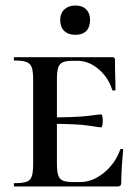

<svg xmlns="http://www.w3.org/2000/svg" viewBox="-20 -675 504 695"><path d="M32 -12Q62 -12 76 -17Q90 -22 95 -36.5Q100 -51 100 -81V-387Q100 -417 95 -431Q90 -445 76 -450.5Q62 -456 32 -456Q30 -456 30 -462Q30 -468 32 -468H386Q396 -468 396 -460L397 -398Q398 -379 398 -350Q398 -347 392.5 -347Q387 -347 386 -350Q372 -395 336.5 -425Q301 -455 260 -455H246Q219 -455 207 -449.5Q195 -444 190.5 -430Q186 -416 186 -386V-85Q186 -55 190.5 -41Q195 -27 207 -21.5Q219 -16 246 -16H270Q315 -16 356 -49.5Q397 -83 415 -133Q416 -136 421 -136Q426 -136 426 -133Q419 -61 419 -15Q419 -7 416 -3.5Q413 0 404 0H32Q30 0 30 -6Q30 -12 32 -12ZM148 -227V-250Q256 -250 298.5 -255.5Q341 -261 346 -261Q349 -261 350.5 -254Q352 -247 352 -239Q352 -230 350.5 -222Q349 -214 346 -214Q341 -214 298.5 -220.5Q256 -227 148 -227ZM198 -603Q198 -627 213 -641Q228 -655 253 -655Q278 -655 292 -641Q306 -627 306 -603Q306 -577 292.5 -563Q279 -549 253 -549Q227 -549 212.5 -563Q198 -577 198 -603Z"/></svg>

Font: Cormorant SC SemiBold
Style: Regular
Weight: 600
Designer: Christian Thalmann (Catharsis Fonts)
Foundry: Catharsis Fonts
Version: Version 4.000